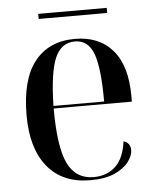

<svg xmlns="http://www.w3.org/2000/svg" viewBox="-50 -698 606 751"><g transform="rotate(-5 253.5 -323.0)"><path d="M275 10Q166 10 107 -62Q48 -134 48 -264Q48 -405 104 -475.5Q160 -546 262 -546Q357 -546 410 -484.5Q463 -423 463 -304V-282H156Q156 -130 187.5 -65.5Q219 -1 289 -1Q340 -1 374 -32Q408 -63 417 -130Q430 -127 437 -117Q444 -107 444 -94Q444 -72 425.5 -47.5Q407 -23 370 -6.5Q333 10 275 10ZM355 -292Q355 -425 334 -480.5Q313 -536 261 -536Q208 -536 183.5 -480.5Q159 -425 156 -292ZM128 -636V-656H397V-636Z"/></g></svg>

Font: Noto Serif Display SemiCondensed Medium
Style: Regular
Weight: 500
Width: 4
Designer: Monotype Design Team
Foundry: Monotype Imaging Inc.
Version: Version 2.009